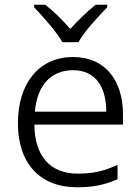

<svg xmlns="http://www.w3.org/2000/svg" viewBox="-20 -785 596 815"><path d="M245 -606H313C337 -650 397 -715 435 -754V-765H386C351 -737 312 -699 278 -662C247 -699 208 -737 172 -765H125V-754C162 -715 220 -650 245 -606ZM290 -543C144 -543 56 -429 56 -262C56 -91 150 10 307 10C377 10 425 -1 479 -24V-85C421 -59 377 -48 310 -48C193 -48 127 -122 126 -256H502V-300C502 -443 427 -543 290 -543ZM290 -487C386 -487 431 -416 431 -311H128C138 -423 196 -487 290 -487Z"/></svg>

Font: Noto Sans Syriac Light
Style: Regular
Weight: 300
Designer: Patrick Giasson and the Monotype Design Team
Foundry: Monotype Imaging Inc.
Version: Version 3.000